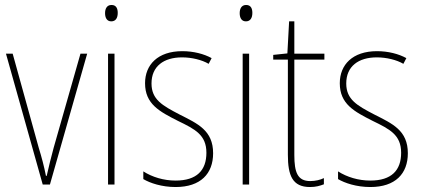

<svg xmlns="http://www.w3.org/2000/svg" viewBox="-20 -743 1700 773"><path d="M152 0H181L331 -527H304L196 -148C185 -108 177 -74 168 -35H165C157 -75 148 -109 136 -148L31 -527H4Z M429 -723C409 -723 403 -706 403 -690C403 -672 410 -657 428 -657C446 -657 454 -671 454 -691C454 -707 449 -723 429 -723ZM441 -527H415V0H441Z M838 -126C838 -218 776 -245 703 -282C634 -318 590 -342 590 -407C590 -476 639 -512 713 -512C752 -512 793 -502 820 -486L832 -509C801 -526 759 -537 714 -537C615 -537 564 -482 564 -408C564 -324 622 -294 697 -256C765 -223 811 -200 811 -128C811 -57 772 -16 687 -16C639 -16 593 -30 557 -53V-22C584 -6 631 10 687 10C788 10 838 -44 838 -126Z M971 -723C951 -723 945 -706 945 -690C945 -672 952 -657 970 -657C988 -657 996 -671 996 -691C996 -707 991 -723 971 -723ZM983 -527H957V0H983Z M1229 -14C1178 -14 1165 -49 1165 -119V-503H1286V-527H1165V-657H1144L1137 -528L1080 -522V-503H1139V-120C1139 -37 1157 10 1228 10C1252 10 1268 5 1284 -1V-26C1270 -19 1250 -14 1229 -14Z M1622 -126C1622 -218 1560 -245 1487 -282C1418 -318 1374 -342 1374 -407C1374 -476 1423 -512 1497 -512C1536 -512 1577 -502 1604 -486L1616 -509C1585 -526 1543 -537 1498 -537C1399 -537 1348 -482 1348 -408C1348 -324 1406 -294 1481 -256C1549 -223 1595 -200 1595 -128C1595 -57 1556 -16 1471 -16C1423 -16 1377 -30 1341 -53V-22C1368 -6 1415 10 1471 10C1572 10 1622 -44 1622 -126Z"/></svg>

Font: Noto Sans Kannada Condensed Thin
Style: Regular
Weight: 100
Width: 3
Designer: Jelle Bosma - Monotype Design Team
Foundry: Monotype Imaging Inc.
Version: Version 2.005